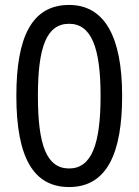

<svg xmlns="http://www.w3.org/2000/svg" viewBox="-20 -745 560 775"><path d="M473 -358C473 -595 403 -725 259 -725C108 -725 46 -595 46 -358C46 -106 117 10 259 10C412 10 473 -127 473 -358ZM133 -358C133 -553 167 -649 259 -649C349 -649 386 -552 386 -358C386 -161 349 -65 259 -65C167 -65 133 -162 133 -358Z"/></svg>

Font: Noto Sans Gujarati UI SemiCondensed
Style: Regular
Weight: 400
Width: 4
Designer: Jelle Bosma - Monotype Design Team, Universal Thirst
Foundry: Monotype Imaging Inc.
Version: Version 2.106